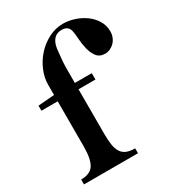

<svg xmlns="http://www.w3.org/2000/svg" viewBox="-189 -926 933 1022"><g transform="rotate(-30 277.0 -415.5)"><path d="M125 -193V-470H25V-501L125 -509V-571Q125 -615 143.5 -658.5Q162 -702 193.5 -736.5Q225 -771 267 -792.5Q309 -814 355 -814Q388 -814 423 -803Q458 -792 487.5 -771Q517 -750 535.5 -720Q554 -690 554 -653Q554 -634 547.5 -617.5Q541 -601 529.5 -589Q518 -577 503 -570Q488 -563 472 -563Q438 -563 421 -585.5Q404 -608 396.5 -639Q389 -670 387 -702Q385 -734 381 -753Q373 -789 333 -789Q302 -789 284.5 -769.5Q267 -750 262 -714Q253 -642 253 -596V-509H357V-470H253V-193Q253 -155 257.5 -127.5Q262 -100 273.5 -82Q285 -64 305 -55.5Q325 -47 357 -47V-17H25V-47Q83 -47 104 -82.5Q125 -118 125 -193Z"/></g></svg>

Font: CatShop
Style: Regular
Weight: 400
Designer: Peter Wiegel
Foundry: Peter Wiegel
Version: Version 1.000 2009 initial release